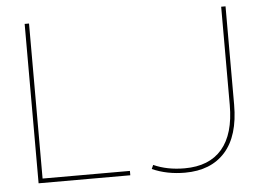

<svg xmlns="http://www.w3.org/2000/svg" viewBox="-52 -798 1196 876"><g transform="rotate(-5 546.0 -360.0)"><path d="M611 -20 619 -38Q681 -10 761 -10Q874 -10 932.5 -78.5Q991 -147 991 -280V-730H1011V-280Q1011 -137 945.5 -63.5Q880 10 761 10Q678 10 611 -20ZM111 -730V-20H511V0H91V-730Z"/></g></svg>

Font: Mplus 1p Thin
Style: Regular
Weight: 250
Version: Version 1.061